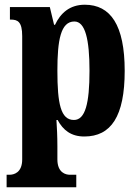

<svg xmlns="http://www.w3.org/2000/svg" viewBox="-20 -566 584 813"><path d="M8 227H303V174H276C259 174 223 166 223 109V53C223 11 221 -27 219 -58H224C247 -15 281 12 337 12C450 12 508 -73 508 -266C508 -460 448 -546 339 -546C275 -546 236 -510 213 -461H209L191 -536H22V-483H26C55 -483 74 -474 74 -413V109C74 166 38 174 20 174H8ZM293 -58C237 -58 223 -127 223 -267C223 -396 237 -475 295 -475C341 -475 359 -399 359 -266C359 -128 341 -58 293 -58Z"/></svg>

Font: Noto Serif Thai ExtraCondensed ExtraBold
Style: Regular
Weight: 800
Width: 2
Designer: Monotype Design Team
Foundry: Monotype Imaging Inc.
Version: Version 2.002